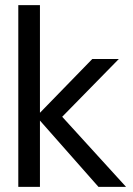

<svg xmlns="http://www.w3.org/2000/svg" viewBox="-20 -725 517 745"><path d="M362 0 121 -273 338 -496H441L193 -243V-303L469 0ZM51 0V-705H135V0Z"/></svg>

Font: DM Sans 9pt 36pt
Style: Regular
Weight: 400
Version: Version 4.004;gftools[0.9.30]